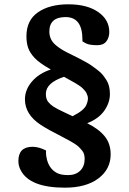

<svg xmlns="http://www.w3.org/2000/svg" viewBox="-20 -764 596 887"><path d="M64.9 -20Q64.9 -85.9 130.4 -85.9Q158.7 -85.9 192.9 -68.8Q192.4 -64.9 192.4 -58.6Q192.4 -52.2 193.6 -43.5Q194.8 -34.7 197.3 -25.4Q199.7 -16.1 203.6 -7.6Q207.5 1 212.9 8.8Q218.3 16.6 225.8 23.2Q233.4 29.8 242.2 34.7Q260.7 44.9 295.2 44.9Q329.6 44.9 350.3 24.7Q371.1 4.4 371.1 -29.8Q371.1 -53.7 360.6 -66.7Q350.1 -79.6 343.5 -85.9Q336.9 -92.3 322.3 -101.6Q297.9 -116.2 277.8 -126.5Q196.3 -168 167 -188Q95.2 -235.8 95.2 -305.2Q95.2 -349.6 127.7 -387.5Q160.2 -425.3 214.8 -442.9Q160.6 -473.6 139.2 -497.1Q117.7 -520.5 109.9 -543.5Q102.1 -566.4 102.1 -596.2Q102.1 -670.4 155.5 -707.3Q209 -744.1 295.7 -744.1Q382.3 -744.1 433.6 -708.5Q484.9 -672.9 484.9 -616.2Q484.9 -590.8 471.4 -573Q458 -555.2 429.7 -555.2Q393.1 -555.2 377 -563.7Q360.8 -572.3 360.8 -573.2Q360.8 -577.1 360.8 -581.1Q360.8 -685.1 283.2 -685.1Q208 -685.1 208 -618.2Q208 -581.5 235.8 -557.1Q259.3 -536.6 292.7 -520.3Q326.2 -503.9 338.1 -497.8Q350.1 -491.7 370.8 -480.5Q391.6 -469.2 402.8 -461.2Q414.1 -453.1 429.9 -441.2Q445.8 -429.2 454.3 -418.5Q462.9 -407.7 471.7 -394Q487.8 -369.1 487.8 -329.3Q487.8 -289.6 461.7 -252.4Q435.5 -215.3 382.8 -194.8Q436 -168.5 463.6 -134.5Q491.2 -100.6 491.2 -50.8Q491.2 17.6 434.6 60.3Q377.9 103 279.8 103Q118.2 103 76.2 23.4Q64.9 2.9 64.9 -20ZM275.9 -409.2Q191.9 -381.3 191.9 -330.6Q191.9 -306.2 202.6 -293.2Q213.4 -280.3 225.8 -272.2Q238.3 -264.2 247.1 -259.8Q255.9 -255.4 272.7 -247.3Q289.6 -239.3 298.8 -234.9L314.9 -227.1Q367.7 -253.4 378.7 -278.8Q389.6 -304.2 385 -319.6Q380.4 -335 373.8 -342.8Q367.2 -350.6 361.8 -356.2Q356.4 -361.8 344 -369.9Q331.5 -377.9 324.5 -382.1Q317.4 -386.2 300.3 -395.5Q283.2 -404.8 275.9 -409.2Z"/></svg>

Font: Marko One
Style: Regular
Weight: 400
Designer: Zhenya Spizhovyi
Foundry: Cyreal
Version: Version 1.003